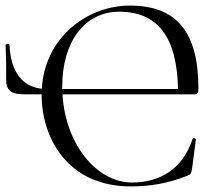

<svg xmlns="http://www.w3.org/2000/svg" viewBox="-20 -656 780 688"><path d="M449 12C518 12 584 1 653 -27C664 -32 665 -34 668 -50L682 -157C682 -160 671 -163 670 -158C634 -49 552 -2 453 -2C325 -2 214 -141 204 -318H676C688 -318 691 -323 691 -339C691 -542 612 -636 446 -636C287 -636 139 -516 130 -338C61 -345 18 -397 14 -496C14 -500 0 -499 0 -495C3 -423 2 -399 2 -372C2 -331 19 -318 70 -318H129C129 -164 220 12 449 12ZM203 -337V-346C203 -507 284 -614 407 -614C545 -614 614 -524 618 -337Z"/></svg>

Font: Cormorant Garamond
Style: Regular
Weight: 400
Designer: Christian Thalmann (Catharsis Fonts)
Foundry: Catharsis Fonts
Version: Version 4.002;Glyphs 3.4 (3410)